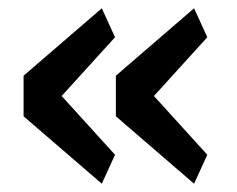

<svg xmlns="http://www.w3.org/2000/svg" viewBox="-20 -511 572 464"><path d="M481 -137 352 -279 481 -421 449 -491 260 -328V-230L449 -67ZM258 -137 129 -279 258 -421 226 -491 37 -328V-230L226 -67Z"/></svg>

Font: IBM Plex Thai Looped Medium
Style: Regular
Weight: 500
Designer: Mike Abbink, Paul van der Laan, Pieter van Rosmalen, Ben Mitchell, Mark Frömberg
Foundry: Bold Monday
Version: Version 1.0